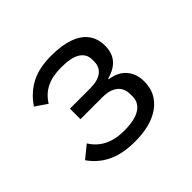

<svg xmlns="http://www.w3.org/2000/svg" viewBox="-131 -689 863 863"><g transform="rotate(-45 300.0 -258.0)"><path d="M61 -88 120 -136Q144 -97 183.5 -77Q223 -57 279 -57Q348 -57 381.5 -79Q415 -101 415 -139V-153Q415 -192 389.5 -212.5Q364 -233 316 -233H177V-300H306Q354 -300 379 -319Q404 -338 404 -373V-385Q404 -420 374.5 -439.5Q345 -459 281 -459Q223 -459 185.5 -440Q148 -421 125 -383L69 -421Q105 -474 156.5 -501Q208 -528 285 -528Q352 -528 398 -511.5Q444 -495 466.5 -463.5Q489 -432 489 -389Q489 -342 464.5 -314Q440 -286 394 -274V-270Q445 -263 472.5 -231Q500 -199 500 -150Q500 -75 441.5 -31.5Q383 12 279 12Q201 12 148 -13.5Q95 -39 61 -88Z"/></g></svg>

Font: iA Writer Duo V
Style: Regular
Weight: 400
Designer: Mike Abbink, Paul van der Laan, Pieter van Rosmalen, Oliver Reichenstein
Foundry: Information Architects Inc.
Version: Version 2.000